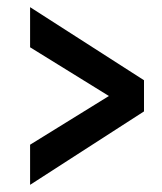

<svg xmlns="http://www.w3.org/2000/svg" viewBox="-20 -607 451 536"><path d="M64 -91V-203L284 -339L64 -475V-587L382 -383V-296Z"/></svg>

Font: Kreon Medium
Style: Regular
Weight: 500
Version: Version 2.002